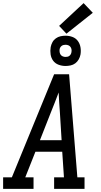

<svg xmlns="http://www.w3.org/2000/svg" viewBox="-30 -1211 650 1231"><path d="M-10 0V-74H46L317 -735H413L466 -74H512V0H317V-74H380L369 -238H197L132 -74H185V0ZM226 -312H365L354 -490Q351 -522 349.5 -554Q348 -586 346 -618Q334 -586 321.5 -554Q309 -522 296 -490ZM390 -788Q367 -788 345.5 -796Q324 -804 311 -821.5Q298 -839 294.5 -862Q291 -885 295 -909Q298 -925 306 -940Q314 -955 328 -965Q342 -975 358 -978.5Q374 -982 390 -982Q414 -982 435 -974Q456 -966 469 -948.5Q482 -931 486 -908Q490 -885 486 -861Q483 -845 474.5 -830Q466 -815 452.5 -805Q439 -795 422.5 -791.5Q406 -788 390 -788ZM390 -846Q397 -846 403.5 -847.5Q410 -849 415 -853Q420 -857 423.5 -863Q427 -869 428 -876Q430 -885 428.5 -894Q427 -903 422 -910Q417 -917 408.5 -920.5Q400 -924 390 -924Q384 -924 377.5 -922.5Q371 -921 365.5 -917Q360 -913 356.5 -907Q353 -901 352 -894Q351 -885 352.5 -876Q354 -867 359 -860Q364 -853 372.5 -849.5Q381 -846 390 -846ZM396 -995 349 -1045 506 -1191 565 -1129Z"/></svg>

Font: Iosevka Slab Extended
Style: Italic
Weight: 400
Width: 7
Italic angle: -9°
Monospace: yes
Designer: Belleve Invis
Foundry: Belleve Invis
Version: Version 11.1.0; ttfautohint (v1.8.3)